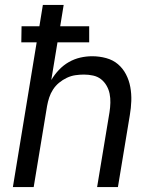

<svg xmlns="http://www.w3.org/2000/svg" viewBox="-20 -755 640 775"><path d="M32 0 128 -584H66L67 -649H139L153 -735H237L223 -649H340V-584H212L187 -432Q200 -454 218 -473Q236 -492 258 -504.5Q280 -517 304 -522.5Q328 -528 352 -528Q381 -528 408.5 -520.5Q436 -513 456 -496Q476 -479 488.5 -455Q501 -431 506 -403.5Q511 -376 510 -347.5Q509 -319 504 -290L456 0H372L422 -302Q425 -321 425.5 -340Q426 -359 422.5 -376.5Q419 -394 410 -409.5Q401 -425 387.5 -435.5Q374 -446 356 -450Q338 -454 319 -454Q302 -454 284.5 -451.5Q267 -449 250 -441Q233 -433 218.5 -421Q204 -409 194 -393.5Q184 -378 178.5 -361Q173 -344 170 -327L116 0Z"/></svg>

Font: Iosevka Extended
Style: Italic
Weight: 400
Width: 7
Italic angle: -9°
Monospace: yes
Designer: Belleve Invis
Foundry: Belleve Invis
Version: Version 32.5.0; ttfautohint (v1.8.4)